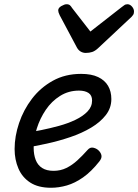

<svg xmlns="http://www.w3.org/2000/svg" viewBox="-20 -868 653 907"><path d="M221 19Q161 19 123 -5.5Q85 -30 67 -72Q49 -114 49 -164Q49 -224 70 -286.5Q91 -349 131 -401.5Q171 -454 229.5 -486.5Q288 -519 363 -519Q412 -519 443.5 -504Q475 -489 490.5 -462.5Q506 -436 506 -400Q506 -358 480 -324.5Q454 -291 410.5 -265Q367 -239 312.5 -220.5Q258 -202 201 -189.5Q144 -177 91 -169L100 -240Q133 -245 175 -253.5Q217 -262 259 -273.5Q301 -285 336.5 -302Q372 -319 393.5 -341.5Q415 -364 415 -393Q415 -418 398 -429Q381 -440 353 -440Q304 -440 264 -415Q224 -390 196.5 -349.5Q169 -309 154 -261.5Q139 -214 139 -170Q139 -138 148.5 -113Q158 -88 179 -74.5Q200 -61 233 -61Q266 -61 293.5 -74.5Q321 -88 345.5 -110.5Q370 -133 394 -160Q406 -174 422 -170Q438 -166 448 -155Q458 -144 459.5 -132Q461 -120 449 -105Q411 -57 372.5 -30Q334 -3 296 8Q258 19 221 19ZM582 -848Q594 -848 603.5 -837Q613 -826 613 -814Q613 -804 609.5 -798.5Q606 -793 602 -789L443 -640Q429 -627 415.5 -622.5Q402 -618 385 -618Q372 -618 361 -624.5Q350 -631 343 -644L262 -796Q258 -804 256.5 -809.5Q255 -815 255 -819Q255 -831 270 -839.5Q285 -848 294 -848Q305 -848 310.5 -843Q316 -838 320 -831L407 -719L553 -833Q560 -838 566.5 -843Q573 -848 582 -848Z"/></svg>

Font: Playwrite NZ
Style: Regular
Weight: 400
Designer: Veronika Burian, José Scaglione
Foundry: TypeTogether
Version: Version 1.002